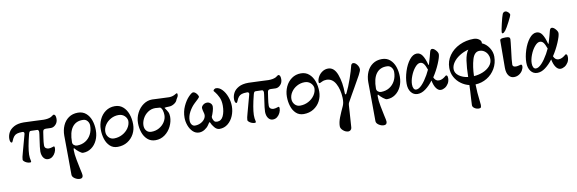

<svg xmlns="http://www.w3.org/2000/svg" viewBox="-62 -1251 6261 2085"><g transform="rotate(-10 3068.0 -209.0)"><path d="M107 -27Q107 -51 122 -101L175 -296Q177 -304 177 -307Q177 -315 171.5 -320.5Q166 -326 155 -325Q118 -325 97 -318Q76 -311 62.5 -295Q49 -279 36 -247Q33 -240 30.5 -236Q28 -232 22 -232Q15 -232 9.5 -243.5Q4 -255 4 -276Q4 -312 21.5 -345.5Q39 -379 80.5 -402Q122 -425 189 -425Q227 -425 320 -420L342 -419Q381 -416 408 -416Q460 -416 490 -431Q500 -436 509 -443.5Q518 -451 522 -451Q547 -451 547 -402Q547 -364 523 -339Q499 -314 470 -314L439 -315Q431 -316 415 -316Q398 -316 390 -309.5Q382 -303 380 -285Q379 -276 371 -224.5Q363 -173 363 -142Q363 -120 376.5 -109.5Q390 -99 408 -99Q427 -99 448 -106L463 -111Q471 -111 473 -107Q475 -103 475 -92Q475 -70 463.5 -45Q452 -20 431 -3Q410 14 382 14Q352 14 332.5 -12Q313 -38 312 -82Q312 -117 328 -222Q337 -280 337 -293Q337 -303 332.5 -311Q328 -319 320 -319L252 -321Q240 -322 234.5 -314.5Q229 -307 224 -288Q188 -147 186 -70Q186 -29 193 -6Q195 2 195 5Q195 16 182 16Q164 16 146.5 8.5Q129 1 118 -9.5Q107 -20 107 -27Z M601 224 600 29Q598 -133 598 -206Q598 -267 620 -317.5Q642 -368 684.5 -397.5Q727 -427 786 -427Q839 -427 875 -396Q911 -365 928.5 -314.5Q946 -264 946 -205Q946 -145 923 -95.5Q900 -46 859 -17Q818 12 767 12Q752 12 725 -9.5Q698 -31 682 -51Q681 -54 678 -54Q672 -54 672 -33Q672 13 684 73Q689 100 696 133Q703 166 706 182Q719 237 719 250Q719 285 685 285Q656 285 628.5 266.5Q601 248 601 224ZM894 -266Q894 -295 875.5 -317.5Q857 -340 826 -340Q750 -342 709 -287Q668 -232 668 -122Q668 -102 683 -89.5Q698 -77 716 -77Q769 -77 809 -101.5Q849 -126 871.5 -169Q894 -212 894 -266Z M1000 -202Q1000 -261 1023.5 -312.5Q1047 -364 1091 -395.5Q1135 -427 1193 -427Q1245 -427 1281.5 -396Q1318 -365 1337 -313Q1356 -261 1356 -199Q1356 -142 1330.5 -93.5Q1305 -45 1258 -15.5Q1211 14 1149 14Q1098 14 1064.5 -17.5Q1031 -49 1015.5 -98.5Q1000 -148 1000 -202ZM1311 -245Q1307 -278 1281 -301.5Q1255 -325 1216 -325Q1171 -325 1131.5 -303.5Q1092 -282 1068 -246Q1044 -210 1044 -170Q1044 -135 1067 -109Q1090 -83 1126 -83Q1175 -83 1217.5 -105.5Q1260 -128 1285.5 -165.5Q1311 -203 1311 -245Z M1410 -202Q1410 -261 1437 -313.5Q1464 -366 1508.5 -397Q1553 -428 1605 -428Q1621 -428 1693 -424Q1771 -420 1794 -420Q1835 -421 1868 -443Q1874 -446 1877.5 -447.5Q1881 -449 1884 -448Q1888 -441 1888 -431Q1888 -420 1882.5 -409Q1877 -398 1866 -381Q1859 -356 1830.5 -338Q1802 -320 1773 -320Q1733 -320 1722 -315Q1744 -285 1755 -263.5Q1766 -242 1766 -211Q1766 -157 1740.5 -104.5Q1715 -52 1669.5 -19Q1624 14 1567 14Q1514 14 1478.5 -18Q1443 -50 1426.5 -99.5Q1410 -149 1410 -202ZM1708 -238Q1708 -266 1700 -291.5Q1692 -317 1676 -326Q1644 -330 1622 -330Q1577 -330 1540.5 -305Q1504 -280 1484 -241.5Q1464 -203 1464 -165Q1464 -130 1484 -107Q1504 -84 1539 -84Q1586 -84 1624.5 -106Q1663 -128 1685.5 -163.5Q1708 -199 1708 -238Z M1918 -171Q1918 -239 1945 -297.5Q1972 -356 2006.5 -391.5Q2041 -427 2057 -427Q2069 -427 2082 -416.5Q2095 -406 2103.5 -391.5Q2112 -377 2112 -368Q2112 -364 2094 -345.5Q2076 -327 2054 -308Q2018 -274 1992.5 -227Q1967 -180 1967 -132Q1967 -105 1980.5 -86.5Q1994 -68 2016 -68Q2050 -68 2078 -82Q2106 -96 2122 -118Q2138 -140 2138 -164Q2138 -177 2130 -203Q2129 -207 2126 -219.5Q2123 -232 2123 -241Q2123 -259 2142 -275Q2161 -291 2187 -291Q2207 -291 2224 -276Q2241 -261 2241 -238Q2241 -218 2232 -187Q2223 -156 2211 -130V-126Q2211 -116 2214 -108Q2220 -89 2230 -78.5Q2240 -68 2260 -68Q2306 -68 2328 -115Q2350 -162 2350 -230Q2350 -286 2330.5 -325Q2311 -364 2295 -383Q2279 -402 2279 -403Q2279 -413 2289.5 -420.5Q2300 -428 2309 -428Q2345 -428 2376.5 -395Q2408 -362 2427 -310.5Q2446 -259 2446 -207Q2446 -151 2425 -100.5Q2404 -50 2364.5 -18Q2325 14 2272 14Q2242 14 2217 -16Q2192 -46 2183 -71Q2182 -76 2178 -76Q2174 -76 2171 -72Q2169 -69 2153 -45.5Q2137 -22 2108 -4Q2079 14 2047 14Q2008 14 1978.5 -14.5Q1949 -43 1933.5 -86Q1918 -129 1918 -171Z M2585 -27Q2585 -51 2600 -101L2653 -296Q2655 -304 2655 -307Q2655 -315 2649.5 -320.5Q2644 -326 2633 -325Q2596 -325 2575 -318Q2554 -311 2540.5 -295Q2527 -279 2514 -247Q2511 -240 2508.5 -236Q2506 -232 2500 -232Q2493 -232 2487.5 -243.5Q2482 -255 2482 -276Q2482 -312 2499.5 -345.5Q2517 -379 2558.5 -402Q2600 -425 2667 -425Q2705 -425 2798 -420L2820 -419Q2859 -416 2886 -416Q2938 -416 2968 -431Q2978 -436 2987 -443.5Q2996 -451 3000 -451Q3025 -451 3025 -402Q3025 -364 3001 -339Q2977 -314 2948 -314L2917 -315Q2909 -316 2893 -316Q2876 -316 2868 -309.5Q2860 -303 2858 -285Q2857 -276 2849 -224.5Q2841 -173 2841 -142Q2841 -120 2854.5 -109.5Q2868 -99 2886 -99Q2905 -99 2926 -106L2941 -111Q2949 -111 2951 -107Q2953 -103 2953 -92Q2953 -70 2941.5 -45Q2930 -20 2909 -3Q2888 14 2860 14Q2830 14 2810.5 -12Q2791 -38 2790 -82Q2790 -117 2806 -222Q2815 -280 2815 -293Q2815 -303 2810.5 -311Q2806 -319 2798 -319L2730 -321Q2718 -322 2712.5 -314.5Q2707 -307 2702 -288Q2666 -147 2664 -70Q2664 -29 2671 -6Q2673 2 2673 5Q2673 16 2660 16Q2642 16 2624.5 8.5Q2607 1 2596 -9.5Q2585 -20 2585 -27Z M3052 -202Q3052 -261 3075.5 -312.5Q3099 -364 3143 -395.5Q3187 -427 3245 -427Q3297 -427 3333.5 -396Q3370 -365 3389 -313Q3408 -261 3408 -199Q3408 -142 3382.5 -93.5Q3357 -45 3310 -15.5Q3263 14 3201 14Q3150 14 3116.5 -17.5Q3083 -49 3067.5 -98.5Q3052 -148 3052 -202ZM3363 -245Q3359 -278 3333 -301.5Q3307 -325 3268 -325Q3223 -325 3183.5 -303.5Q3144 -282 3120 -246Q3096 -210 3096 -170Q3096 -135 3119 -109Q3142 -83 3178 -83Q3227 -83 3269.5 -105.5Q3312 -128 3337.5 -165.5Q3363 -203 3363 -245Z M3562 212Q3562 169 3582.5 116.5Q3603 64 3633 0Q3648 -33 3646 -87Q3642 -180 3607 -244.5Q3572 -309 3508 -310Q3479 -310 3456.5 -298.5Q3434 -287 3431 -287Q3424 -287 3421.5 -290Q3419 -293 3419 -302Q3419 -329 3435.5 -358.5Q3452 -388 3481 -407.5Q3510 -427 3545 -427Q3612 -427 3645 -338.5Q3678 -250 3678 -131Q3678 -118 3684 -118Q3688 -118 3690.5 -120.5Q3693 -123 3696 -129Q3727 -191 3756.5 -276Q3786 -361 3800 -420Q3802 -426 3808.5 -432Q3815 -438 3822 -438Q3845 -438 3865 -412Q3885 -386 3885 -359Q3885 -343 3861.5 -298.5Q3838 -254 3789 -170Q3775 -146 3750 -102Q3725 -58 3708 -27Q3703 -19 3701 -8.5Q3699 2 3699 7L3694 85L3683 247Q3682 264 3670.5 274Q3659 284 3646 284Q3616 284 3589 261Q3562 238 3562 212Z M3953 224 3952 29Q3950 -133 3950 -206Q3950 -267 3972 -317.5Q3994 -368 4036.5 -397.5Q4079 -427 4138 -427Q4191 -427 4227 -396Q4263 -365 4280.5 -314.5Q4298 -264 4298 -205Q4298 -145 4275 -95.5Q4252 -46 4211 -17Q4170 12 4119 12Q4104 12 4077 -9.5Q4050 -31 4034 -51Q4033 -54 4030 -54Q4024 -54 4024 -33Q4024 13 4036 73Q4041 100 4048 133Q4055 166 4058 182Q4071 237 4071 250Q4071 285 4037 285Q4008 285 3980.5 266.5Q3953 248 3953 224ZM4246 -266Q4246 -295 4227.5 -317.5Q4209 -340 4178 -340Q4102 -342 4061 -287Q4020 -232 4020 -122Q4020 -102 4035 -89.5Q4050 -77 4068 -77Q4121 -77 4161 -101.5Q4201 -126 4223.5 -169Q4246 -212 4246 -266Z M4357 -116Q4357 -180 4380 -252Q4403 -324 4441 -372Q4479 -420 4522 -420Q4559 -420 4583 -384.5Q4607 -349 4625 -280Q4626 -276 4628.5 -276Q4631 -276 4632 -280Q4660 -374 4669 -413Q4676 -441 4694 -441Q4713 -441 4735 -416Q4757 -391 4757 -371Q4757 -341 4727 -270Q4697 -199 4654 -134Q4672 -91 4709 -91Q4731 -91 4749 -100.5Q4767 -110 4777 -118.5Q4787 -127 4790 -129Q4794 -131 4797 -131Q4800 -131 4804 -127Q4812 -120 4812 -98Q4812 -65 4796.5 -39.5Q4781 -14 4758 0Q4735 14 4712 14Q4684 14 4661.5 -17.5Q4639 -49 4629 -104Q4590 -52 4545.5 -19Q4501 14 4457 14Q4412 14 4384.5 -22Q4357 -58 4357 -116ZM4584 -172Q4602 -207 4612 -227Q4595 -275 4579.5 -294.5Q4564 -314 4540 -314Q4513 -314 4483 -278.5Q4453 -243 4433 -191.5Q4413 -140 4413 -98Q4413 -70 4422.5 -53Q4432 -36 4450 -36Q4479 -36 4514 -73Q4549 -110 4584 -172Z M5015 236Q5015 218 5018 174Q5025 69 5026 16Q4978 5 4936 -25.5Q4894 -56 4868.5 -102Q4843 -148 4843 -204Q4843 -280 4886 -341Q4929 -402 5001 -436Q5073 -470 5157 -470Q5190 -470 5214.5 -453.5Q5239 -437 5239 -415Q5239 -410 5238 -407Q5285 -387 5315.5 -340.5Q5346 -294 5346 -242Q5346 -169 5311.5 -110Q5277 -51 5219.5 -16.5Q5162 18 5093 21Q5094 105 5108 220L5111 250Q5111 268 5106.5 276.5Q5102 285 5085 285Q5058 285 5036.5 270.5Q5015 256 5015 236ZM5081 -365Q5027 -351 4982.5 -322.5Q4938 -294 4912.5 -257.5Q4887 -221 4887 -183Q4887 -140 4927.5 -110Q4968 -80 5028 -72Q5030 -177 5041 -251Q5052 -325 5081 -365ZM5299 -223Q5299 -249 5286.5 -274Q5274 -299 5250.5 -315Q5227 -331 5197 -331Q5141 -331 5118 -253Q5095 -175 5092 -71Q5144 -74 5191.5 -93.5Q5239 -113 5269 -146.5Q5299 -180 5299 -223Z M5438 -103 5440 -402Q5440 -415 5454 -420Q5468 -425 5504 -425Q5532 -425 5541.5 -418.5Q5551 -412 5551 -398Q5551 -382 5539 -282Q5523 -162 5523 -122Q5523 -95 5560 -95Q5574 -95 5591.5 -99.5Q5609 -104 5614 -105Q5628 -105 5628 -86Q5628 -65 5614.5 -41Q5601 -17 5576 -1Q5551 15 5519 15Q5483 15 5460.5 -15.5Q5438 -46 5438 -103ZM5471 -489Q5471 -505 5488.5 -580Q5506 -655 5517 -682Q5521 -692 5530.5 -698Q5540 -704 5549 -703Q5566 -702 5581.5 -686Q5597 -670 5595 -657Q5594 -647 5562.5 -585.5Q5531 -524 5512 -499Q5493 -475 5481 -475Q5474 -475 5472.5 -477.5Q5471 -480 5471 -489Z M5677 -116Q5677 -180 5700 -252Q5723 -324 5761 -372Q5799 -420 5842 -420Q5879 -420 5903 -384.5Q5927 -349 5945 -280Q5946 -276 5948.5 -276Q5951 -276 5952 -280Q5980 -374 5989 -413Q5996 -441 6014 -441Q6033 -441 6055 -416Q6077 -391 6077 -371Q6077 -341 6047 -270Q6017 -199 5974 -134Q5992 -91 6029 -91Q6051 -91 6069 -100.5Q6087 -110 6097 -118.5Q6107 -127 6110 -129Q6114 -131 6117 -131Q6120 -131 6124 -127Q6132 -120 6132 -98Q6132 -65 6116.5 -39.5Q6101 -14 6078 0Q6055 14 6032 14Q6004 14 5981.5 -17.5Q5959 -49 5949 -104Q5910 -52 5865.5 -19Q5821 14 5777 14Q5732 14 5704.5 -22Q5677 -58 5677 -116ZM5904 -172Q5922 -207 5932 -227Q5915 -275 5899.5 -294.5Q5884 -314 5860 -314Q5833 -314 5803 -278.5Q5773 -243 5753 -191.5Q5733 -140 5733 -98Q5733 -70 5742.5 -53Q5752 -36 5770 -36Q5799 -36 5834 -73Q5869 -110 5904 -172Z"/></g></svg>

Font: EB Garamond SemiBold
Style: Regular
Weight: 600
Designer: Georg Duffner and Octavio Pardo
Foundry: Georg Duffner
Version: Version 1.000